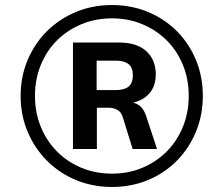

<svg xmlns="http://www.w3.org/2000/svg" viewBox="-20 -734 855 763"><path d="M425 9Q348 9 282 -18.5Q216 -46 167 -95Q118 -144 90 -210Q62 -276 62 -353Q62 -430 90 -496Q118 -562 167 -610.5Q216 -659 282 -686.5Q348 -714 425 -714Q502 -714 568 -686.5Q634 -659 682.5 -610.5Q731 -562 758.5 -496Q786 -430 786 -353Q786 -276 758.5 -210Q731 -144 682.5 -95Q634 -46 568 -18.5Q502 9 425 9ZM425 -44Q491 -44 546.5 -67.5Q602 -91 643 -132.5Q684 -174 707 -230.5Q730 -287 730 -353Q730 -419 707 -475.5Q684 -532 643 -573Q602 -614 546.5 -637.5Q491 -661 425 -661Q359 -661 303 -637.5Q247 -614 206 -573Q165 -532 142 -475.5Q119 -419 119 -353Q119 -287 142 -230.5Q165 -174 206 -132.5Q247 -91 303 -67.5Q359 -44 425 -44ZM270 -142V-565H453Q524 -565 561.5 -530.5Q599 -496 599 -439Q599 -384 564.5 -353.5Q530 -323 468 -321L486 -329Q516 -329 535.5 -313.5Q555 -298 566 -257L604 -142H507L468 -268Q461 -290 445.5 -298Q430 -306 410 -306H350L365 -316V-142ZM364 -376H440Q474 -376 491 -390Q508 -404 508 -435Q508 -465 491 -479Q474 -493 440 -493H364Z"/></svg>

Font: Nunito Sans 11pt
Style: Bold Italic
Weight: 700
Italic angle: -9°
Version: Version 3.101;gftools[0.9.27]